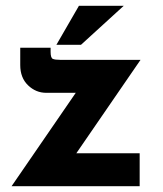

<svg xmlns="http://www.w3.org/2000/svg" viewBox="-20 -644 562 664"><path d="M140 -323Q104 -323 77 -349Q50 -375 50 -419V-479H155V-465Q155 -444 162.5 -440.5Q170 -437 189 -437H466L244 -114H463V0H20L242 -323ZM408 -624 260 -489H175L253 -624Z"/></svg>

Font: Synthetic
Style: Bold
Weight: 700
Designer: Santiago Orozco
Foundry: Typemade
Version: Version 2.000; ttfautohint (v1.8.4.7-5d5b)